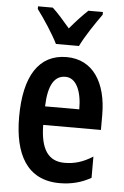

<svg xmlns="http://www.w3.org/2000/svg" viewBox="-55 -805 551 855"><g transform="rotate(5 221.0 -378.0)"><path d="M174 -606H277C298 -650 342 -715 370 -754V-766H305C276 -738 257 -718 225 -680C197 -713 169 -745 146 -766H80V-754C111 -713 154 -647 174 -606ZM227 -552C103 -552 39 -451 39 -268C39 -102 98 10 244 10C296 10 342 -2 384 -26V-121C340 -93 302 -82 258 -82C185 -82 150 -134 149 -242H407V-309C407 -453 345 -552 227 -552ZM229 -464C278 -464 303 -406 303 -325H150C153 -422 181 -464 229 -464Z"/></g></svg>

Font: Noto Sans Arabic UI XCn SmBd
Style: Regular
Weight: 600
Width: 2
Designer: Monotype Design Team, Nadine Chahine and Nizar Qandah
Foundry: Monotype Imaging Inc.
Version: Version 2.010